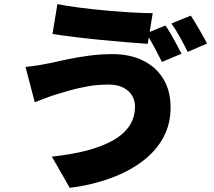

<svg xmlns="http://www.w3.org/2000/svg" viewBox="-20 -841 1040 933"><path d="M636 -324Q636 -352 622 -376Q608 -400 579.5 -415Q551 -430 506 -430Q453 -430 403.5 -421Q354 -412 315 -400.5Q276 -389 253 -382Q231 -376 201.5 -364.5Q172 -353 149 -344L104 -516Q131 -518 164 -523.5Q197 -529 222 -534Q260 -543 308.5 -553Q357 -563 412.5 -570.5Q468 -578 527 -578Q611 -578 674.5 -547Q738 -516 773.5 -458Q809 -400 809 -318Q809 -238 773.5 -172.5Q738 -107 672.5 -57.5Q607 -8 517 25Q427 58 319 72L232 -80Q327 -90 401.5 -109.5Q476 -129 528.5 -158.5Q581 -188 608.5 -229Q636 -270 636 -324ZM259 -821Q304 -812 366 -804Q428 -796 494.5 -790Q561 -784 621 -780.5Q681 -777 722 -777L698 -628Q653 -631 592 -636Q531 -641 465.5 -647.5Q400 -654 339.5 -661.5Q279 -669 235 -676ZM784 -717Q797 -699 811.5 -673.5Q826 -648 839.5 -623Q853 -598 862 -580L767 -540Q751 -571 730.5 -610.5Q710 -650 690 -679ZM907 -765Q920 -746 935 -720.5Q950 -695 964 -670.5Q978 -646 986 -629L892 -589Q877 -620 855 -659.5Q833 -699 813 -727Z"/></svg>

Font: Noto Sans SC Thin Black
Style: Regular
Weight: 900
Version: Version 2.004-H2;hotconv 1.0.118;makeotfexe 2.5.65603